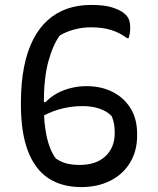

<svg xmlns="http://www.w3.org/2000/svg" viewBox="-20 -740 640 780"><path d="M350 -720Q408 -720 440 -708.5Q472 -697 484 -686Q497 -676 503 -662.5Q509 -649 509 -625Q509 -619 508.5 -614.5Q508 -610 507.5 -606Q507 -602 506 -598Q505 -594 504.5 -591Q504 -588 502 -585H496Q467 -607 432 -618Q397 -629 350 -629Q314 -629 281 -620Q248 -611 223 -596Q195 -558 176.5 -490.5Q158 -423 158 -320V-312Q158 -259 164 -217.5Q170 -176 181 -145.5Q192 -115 207 -96Q229 -81 252 -75.5Q275 -70 304 -70Q371 -70 408.5 -105.5Q446 -141 446 -198V-204Q446 -223 443 -238Q440 -253 434 -268Q415 -288 384.5 -298.5Q354 -309 315 -309Q265 -309 217.5 -295Q170 -281 129 -253L126 -325H189L146 -303Q180 -348 228.5 -369Q277 -390 332 -390Q392 -390 438.5 -366Q485 -342 511 -299Q537 -256 537 -197V-188Q537 -127 508.5 -79.5Q480 -32 428.5 -6Q377 20 310 20Q231 20 176.5 -16Q122 -52 93.5 -126.5Q65 -201 65 -315V-323Q65 -405 78 -469.5Q91 -534 115.5 -581Q140 -628 175 -659Q210 -690 254 -705Q298 -720 350 -720Z"/></svg>

Font: Recursive Casual
Style: Regular
Weight: 400
Version: Version 1.047